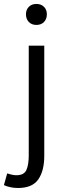

<svg xmlns="http://www.w3.org/2000/svg" viewBox="-60 -732 332 978"><path d="M31.7 225.6Q10.7 225.6 -8.1 221.4Q-26.9 217.3 -40 210.9L-23.4 151.4Q-14.2 154.3 -1.2 157.5Q11.7 160.6 23.4 160.6Q62.5 160.6 74.5 133.8Q86.4 106.9 86.4 60.5V-499.5H165.5V61.5Q165.5 138.2 135 181.9Q104.5 225.6 31.7 225.6ZM125.5 -605Q101.6 -605 86.9 -619.9Q72.3 -634.8 72.3 -659.7Q72.3 -682.6 86.9 -697.3Q101.6 -711.9 125.5 -711.9Q149.4 -711.9 164.1 -697.3Q178.7 -682.6 178.7 -659.7Q178.7 -634.8 164.1 -619.9Q149.4 -605 125.5 -605Z"/></svg>

Font: Akatab
Style: Regular
Weight: 400
Designer: SIL Global
Foundry: SIL Global
Version: Version 4.100